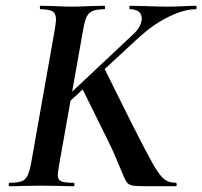

<svg xmlns="http://www.w3.org/2000/svg" viewBox="-20 -645 701 665"><path d="M13 -12Q41 -12 54.5 -17Q68 -22 75 -36Q82 -50 88 -81L170 -544Q174 -570 174 -577Q174 -598 162 -605.5Q150 -613 120 -613Q118 -613 118 -619Q118 -625 120 -625L165 -624Q205 -622 229 -622Q253 -622 295 -624L342 -625Q344 -625 344 -619Q344 -613 342 -613Q315 -613 301 -607Q287 -601 280 -586.5Q273 -572 268 -542L186 -81Q180 -45 180 -39Q180 -23 191 -17.5Q202 -12 235 -12Q238 -12 238 -6Q238 0 235 0Q205 0 190 -1L122 -2L58 -1Q42 0 13 0Q10 0 10 -6Q10 -12 13 -12ZM399 -57Q395 -65 383 -94.5Q371 -124 353 -160L263 -342L340 -411L437 -216Q488 -115 510 -76.5Q532 -38 548 -25Q564 -12 589 -12Q592 -12 592 -6Q592 0 589 0H488Q451 0 438 -2.5Q425 -5 418 -15.5Q411 -26 399 -57ZM471 -581Q471 -596 460.5 -604.5Q450 -613 430 -613Q428 -613 428 -619Q428 -625 430 -625L479 -624Q531 -622 560 -622Q590 -622 624 -624L658 -625Q661 -625 661 -619Q661 -613 658 -613Q618 -613 565.5 -587.5Q513 -562 464 -518L185 -260L160 -262L439 -524Q455 -538 463 -553Q471 -568 471 -581Z"/></svg>

Font: Cormorant Infant
Style: Bold Italic
Weight: 700
Italic angle: -10°
Designer: Christian Thalmann (Catharsis Fonts)
Foundry: Catharsis Fonts
Version: Version 4.000